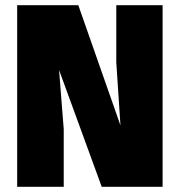

<svg xmlns="http://www.w3.org/2000/svg" viewBox="-20 -718 690 738"><path d="M46 0V-698H281L443 -236L427 -478V-698H605V0H371L207 -449L225 -221V0Z"/></svg>

Font: Azeret Mono Thin ExtraBold
Style: Regular
Weight: 800
Version: Version 1.002